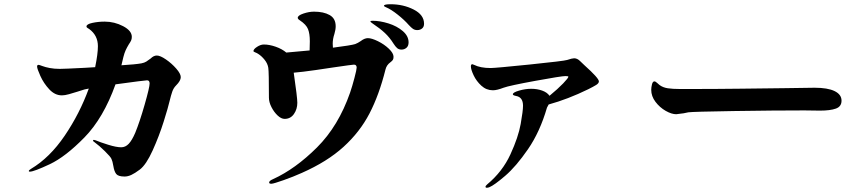

<svg xmlns="http://www.w3.org/2000/svg" viewBox="-20 -837 4040 906"><path d="M833 -473Q833 -456 811 -434Q799 -422 793 -405Q787 -388 780 -359Q774 -332 752.5 -263.5Q731 -195 700.5 -127.5Q670 -60 640 -37Q616 -19 599.5 -11.5Q583 -4 568 -4Q538 -4 528.5 -16Q519 -28 515 -53Q511 -77 506 -87Q502 -97 475 -123.5Q448 -150 426 -166Q419 -170 419 -174Q419 -177 423 -177L431 -175Q452 -166 490.5 -154Q529 -142 552 -142Q572 -142 587.5 -158.5Q603 -175 618 -210Q639 -261 662.5 -343Q686 -425 686 -443Q686 -458 674 -458Q664 -458 525 -439Q468 -280 378.5 -188.5Q289 -97 214.5 -62Q140 -27 121 -27Q116 -27 116 -30Q116 -34 126 -40Q215 -93 285.5 -197Q356 -301 399 -419Q399 -419 379 -415L344 -404Q325 -398 305.5 -392.5Q286 -387 272 -387Q239 -387 212.5 -415.5Q186 -444 170.5 -478.5Q155 -513 155 -523Q155 -531 162 -531Q165 -531 179.5 -525.5Q194 -520 215 -516Q236 -512 262 -512Q283 -512 380 -517L429 -520Q442 -583 442 -619Q442 -670 401 -700Q398 -702 393 -705Q388 -708 388 -712Q388 -723 416 -729Q444 -735 474 -735Q520 -735 561 -713.5Q602 -692 602 -663Q602 -653 598.5 -645.5Q595 -638 588 -628Q579 -613 573 -600Q567 -587 562 -567L553 -529Q619 -533 647 -538Q662 -541 670.5 -546.5Q679 -552 691 -561Q705 -575 720 -575Q736 -575 763 -556.5Q790 -538 811.5 -513.5Q833 -489 833 -473Z M1981 -725Q1981 -710 1971.5 -702.5Q1962 -695 1949 -695Q1937 -695 1928.5 -701Q1920 -707 1909 -719Q1888 -743 1856.5 -768Q1825 -793 1801 -803Q1800 -804 1796 -805.5Q1792 -807 1792 -810Q1792 -817 1823 -817Q1883 -817 1932 -792Q1981 -767 1981 -725ZM1837 -569Q1837 -559 1833.5 -554Q1830 -549 1822 -543Q1804 -530 1799 -509Q1769 -389 1723.5 -301.5Q1678 -214 1601 -144Q1524 -74 1404 -21Q1364 -3 1318.5 13Q1273 29 1262 30H1259Q1250 30 1250 24Q1250 16 1269 8Q1374 -40 1475.5 -141Q1577 -242 1632 -400Q1642 -429 1652.5 -469Q1663 -509 1663 -518Q1663 -532 1650 -532Q1643 -532 1554 -519Q1536 -516 1470 -506.5Q1404 -497 1366 -494Q1383 -377 1383 -352Q1383 -322 1367 -299Q1351 -276 1323 -276Q1307 -276 1290 -292Q1273 -308 1261 -331.5Q1249 -355 1249 -376Q1249 -498 1246 -517Q1243 -537 1228.5 -555Q1214 -573 1198 -583Q1192 -587 1184 -590Q1176 -593 1176 -596Q1176 -605 1193 -616Q1210 -627 1225 -627Q1251 -627 1281 -616.5Q1311 -606 1331 -589Q1355 -591 1441 -599L1442 -642Q1442 -678 1433.5 -699.5Q1425 -721 1395 -741Q1385 -747 1385 -753Q1385 -764 1411.5 -773Q1438 -782 1462 -782Q1507 -782 1535.5 -766Q1564 -750 1564 -713Q1564 -697 1558 -677Q1550 -653 1550 -631Q1550 -618 1551 -612Q1637 -623 1656 -629Q1669 -634 1682 -643Q1700 -657 1716 -657Q1734 -657 1763.5 -642.5Q1793 -628 1815 -607Q1837 -586 1837 -569ZM1908 -637Q1908 -620 1898 -611.5Q1888 -603 1875 -603Q1862 -603 1854 -610Q1846 -617 1837 -631Q1819 -660 1796 -681.5Q1773 -703 1737 -727Q1728 -733 1728 -736Q1728 -739 1738 -739Q1773 -739 1813 -726.5Q1853 -714 1880.5 -690.5Q1908 -667 1908 -637Z M2738 -529Q2806 -468 2806 -453Q2806 -444 2793 -436Q2780 -428 2756 -416Q2660 -369 2569 -344Q2562 -332 2561 -329Q2528 -215 2471.5 -133Q2415 -51 2363.5 -7Q2312 37 2290 46Q2283 49 2277 49Q2271 49 2271 44Q2271 40 2279 33Q2351 -27 2388.5 -108.5Q2426 -190 2437 -252Q2448 -314 2448 -338Q2448 -378 2416 -384Q2400 -387 2400 -392Q2400 -401 2429.5 -409.5Q2459 -418 2487 -418Q2515 -418 2538.5 -409.5Q2562 -401 2573 -385Q2613 -418 2637.5 -443.5Q2662 -469 2662 -475Q2662 -478 2648 -478Q2629 -478 2506 -455.5Q2383 -433 2356 -423Q2325 -411 2306 -411Q2275 -411 2251.5 -432.5Q2228 -454 2215 -481.5Q2202 -509 2202 -524Q2202 -534 2209 -534Q2211 -534 2217 -531Q2247 -516 2295 -516Q2318 -516 2479 -532.5Q2640 -549 2656 -554Q2680 -562 2689 -562Q2704 -562 2717 -549Z M3092 -436Q3108 -424 3131 -420.5Q3154 -417 3189 -417H3231Q3355 -417 3476.5 -418.5Q3598 -420 3685 -421L3824 -423Q3886 -423 3918.5 -407Q3951 -391 3951 -362Q3951 -334 3924 -324.5Q3897 -315 3849 -315L3776 -316Q3633 -316 3441 -313Q3249 -310 3228 -307Q3200 -301 3202 -302Q3176 -298 3171 -298Q3149 -298 3121 -314Q3093 -330 3073 -356.5Q3053 -383 3053 -413Q3053 -425 3056.5 -439Q3060 -453 3068 -453Q3073 -453 3080.5 -446Q3088 -439 3092 -436Z"/></svg>

Font: Shippori Antique
Style: Regular
Weight: 400
Designer: FONTDASU
Foundry: FONTDASU / Google Inc. / but / Adobe
Version: Version 2.001